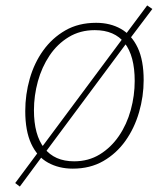

<svg xmlns="http://www.w3.org/2000/svg" viewBox="-20 -614 620 707"><path d="M522 -594 541 -581 452 -463 448 -458 144 -49 138 -42 53 73 36 60 126 -61 131 -68 433 -474 437 -480ZM334 -530Q386 -530 425.5 -507.5Q465 -485 487 -438.5Q509 -392 509 -319Q509 -259 492 -200.5Q475 -142 442 -95.5Q409 -49 360.5 -21Q312 7 248 7Q197 7 157 -15Q117 -37 95 -84.5Q73 -132 73 -205Q73 -266 89.5 -324Q106 -382 139 -428Q172 -474 220.5 -502Q269 -530 334 -530ZM329 -503Q275 -503 233 -477.5Q191 -452 162.5 -409.5Q134 -367 119.5 -314.5Q105 -262 105 -208Q105 -117 143 -68.5Q181 -20 253 -20Q306 -20 347.5 -45.5Q389 -71 418 -113.5Q447 -156 461.5 -209Q476 -262 476 -316Q476 -408 439 -455.5Q402 -503 329 -503Z"/></svg>

Font: Bitter Thin ExtraLight
Style: Italic
Weight: 250
Italic angle: -9°
Version: Version 2.002